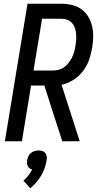

<svg xmlns="http://www.w3.org/2000/svg" viewBox="-20 -755 540 1026"><path d="M6 0 127 -735H308Q338 -735 366 -728Q394 -721 416 -705Q438 -689 452 -665Q466 -641 472.5 -613.5Q479 -586 478 -557Q477 -528 472 -498Q467 -466 455.5 -434Q444 -402 423 -374.5Q402 -347 372 -328Q342 -309 309 -302L406 0H313L262 -157L217 -298H146L97 0ZM159 -378H260Q276 -378 292.5 -382Q309 -386 323 -396Q337 -406 347 -419.5Q357 -433 365 -448.5Q373 -464 377 -479.5Q381 -495 383 -511Q386 -527 387 -543.5Q388 -560 386.5 -576Q385 -592 380 -606.5Q375 -621 364.5 -632.5Q354 -644 339.5 -649.5Q325 -655 308 -655H205ZM142 251 105 210Q120 198 131.5 183Q143 168 152 151Q144 149 138 144.5Q132 140 128.5 133Q125 126 124.5 117.5Q124 109 125 101Q127 90 131.5 80Q136 70 145 62.5Q154 55 165 52Q176 49 186 49Q196 49 206 52Q216 55 222 62.5Q228 70 229.5 80Q231 90 229 101Q226 122 219 142.5Q212 163 200.5 182.5Q189 202 174.5 219Q160 236 142 251Z"/></svg>

Font: Iosevka SS18 Medium
Style: Italic
Weight: 500
Italic angle: -9°
Monospace: yes
Designer: Belleve Invis
Foundry: Belleve Invis
Version: Version 25.1.1; ttfautohint (v1.8.4)